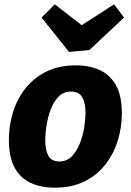

<svg xmlns="http://www.w3.org/2000/svg" viewBox="-20 -853 603 887"><path d="M331 -551Q394 -551 441.5 -529Q489 -507 516 -458.5Q543 -410 543 -329Q543 -266 524.5 -205Q506 -144 468 -94.5Q430 -45 371.5 -15.5Q313 14 232 14Q170 14 122 -8Q74 -30 47.5 -78.5Q21 -127 21 -207Q21 -270 39 -331Q57 -392 95 -441.5Q133 -491 191.5 -521Q250 -551 331 -551ZM308 -430Q273 -430 250 -406Q227 -382 213.5 -345.5Q200 -309 194.5 -271Q189 -233 189 -205Q189 -160 203.5 -133.5Q218 -107 254 -107Q289 -107 312 -131Q335 -155 349.5 -192Q364 -229 369.5 -267Q375 -305 375 -333Q375 -377 360 -403.5Q345 -430 308 -430ZM507 -833 553 -772 393 -622 299 -613 172 -772 233 -833 411 -695 296 -697Z"/></svg>

Font: Bitter Thin ExtraBold
Style: Italic
Weight: 800
Italic angle: -9°
Version: Version 2.002